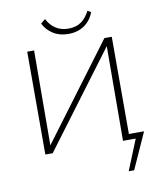

<svg xmlns="http://www.w3.org/2000/svg" viewBox="-108 -930 1010 1210"><g transform="rotate(-10 397.5 -325.5)"><path d="M650 0V-36H755L737 0ZM616 195 710 -36H755L651 195ZM136 0V-22L611 -658H639V-635L164 0ZM117 0V-658H161L158 0ZM614 0 617 -658H658V0ZM393 -723Q336 -723 295.5 -749Q255 -775 234 -817L263 -841Q285 -799 319 -777.5Q353 -756 399 -756Q449 -756 482 -780Q515 -804 535 -846L557 -834Q538 -782 495.5 -752.5Q453 -723 393 -723Z"/></g></svg>

Font: Ysabeau Infant ExtraLight
Style: Regular
Weight: 250
Designer: Christian Thalmann (Catharsis Fonts)
Version: Version 2.001;gftools[0.9.30]; featfreeze: ss01,ss02,lnum